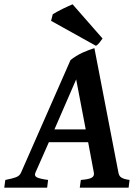

<svg xmlns="http://www.w3.org/2000/svg" viewBox="-44 -865 647 885"><path d="M181.2 -209.5 119.1 -68.8Q112.8 -53.7 127 -47.1Q141.1 -40.5 177.7 -35.6L173.3 0H-24.4L-19.5 -35.6Q11.7 -41.5 29.1 -47.9Q46.4 -54.2 52.7 -68.8L281.2 -588.4Q293.5 -598.1 307.4 -606.7Q321.3 -615.2 335.9 -622.1Q350.6 -628.9 364.7 -634Q378.9 -639.2 391.1 -643.1L502 -68.8Q503.4 -62 506.1 -56.6Q508.8 -51.3 514.4 -47.4Q520 -43.5 529.3 -40.5Q538.6 -37.6 553.2 -35.6L548.8 0H323.7L328.6 -35.6Q363.8 -38.1 377.7 -45.4Q391.6 -52.7 388.7 -68.8L362.3 -209.5ZM351.1 -268.6 307.1 -499 207 -268.6ZM428.7 -687.5Q421.9 -677.7 414.1 -668Q406.2 -658.2 398.4 -653.8L191.4 -769L199.2 -799.3Q207.5 -804.7 220.2 -811.5Q232.9 -818.4 246.3 -825Q259.8 -831.5 271.7 -836.9Q283.7 -842.3 290.5 -845.2Z"/></svg>

Font: Gentium Basic
Style: Bold Italic
Weight: 700
Italic angle: -8°
Designer: J. Victor Gaultney and Annie Olsen
Foundry: SIL International
Version: Version 1.102; 2013; Maintenance release